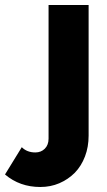

<svg xmlns="http://www.w3.org/2000/svg" viewBox="-139 -545 429 767"><path d="M160 145Q186 118 200.5 80Q215 42 215 -3V-525H55V9Q55 34 40 49Q25 64 2 64Q-31 64 -52 43L-119 152Q-60 202 22 202Q63 202 98 187Q133 172 160 145Z"/></svg>

Font: RT Raleway ExtraBold
Style: Regular
Weight: 400
Designer: Matt McInerney, Pablo Impallari, Rodrigo Fuenzalida — Edited by Milan Moffatt in April 2016
Foundry: Matt McInerney, Pablo Impallari, Rodrigo Fuenzalida — Edited by Milan Moffatt in April 2016
Version: Version 3.001